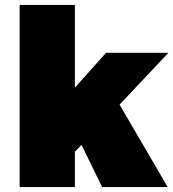

<svg xmlns="http://www.w3.org/2000/svg" viewBox="-20 -762 706 782"><path d="M663 0H396L312 -172L285 -144V0H60V-742H285V-405L412 -547H666L467 -336Z"/></svg>

Font: Argentum Novus Black
Style: Regular
Weight: 900
Designer: Julieta Ulanovsky (font) & Cristiano Sobral (main changes)
Foundry: Julieta Ulanovsky (font) & Cristiano Sobral (main changes)
Version: Version 3.00;November 27, 2020;FontCreator 13.0.0.2655 64-bi